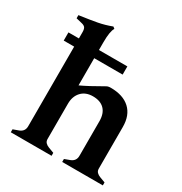

<svg xmlns="http://www.w3.org/2000/svg" viewBox="-167 -832 902 954"><g transform="rotate(30 284.5 -355.0)"><path d="M558 -17V0H325V-17L357 -29Q384 -40 384 -69V-268Q384 -312 361 -335.5Q338 -359 295 -359Q253 -359 229 -333Q205 -307 205 -265V-62Q205 -49 213 -41Q221 -33 232 -29L264 -17V0H30V-17L63 -29Q90 -40 90 -69V-526H30V-573H90V-608Q90 -628 83.5 -635.5Q77 -643 63 -646L30 -654V-672Q94 -681 131.5 -688Q169 -695 209 -710L219 -702Q205 -681 205 -617V-573H368V-526H205V-370Q249 -390 325 -434Q334 -440 350 -440Q421 -440 460 -404Q499 -368 499 -301V-62Q499 -49 507 -41Q515 -33 526 -29Z"/></g></svg>

Font: Ibarra Real Nova
Style: Bold
Weight: 700
Designer: Jose Maria Ribagorda & Octavio Pardo
Foundry: Jose Maria Ribagorda
Version: Version 1.014